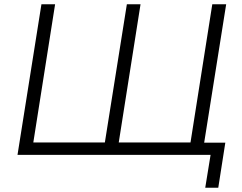

<svg xmlns="http://www.w3.org/2000/svg" viewBox="-20 -725 1132 899"><path d="M941 154 966 0H62L174 -705H238L136 -58H471L574 -705H638L536 -58H872L974 -705H1039L936 -57H1035L1002 154Z"/></svg>

Font: Nunito Sans 10pt Light
Style: Italic
Weight: 300
Italic angle: -9°
Designer: Vernon Adams
Foundry: Vernon Adams
Version: Version 3.101;gftools[0.9.27]